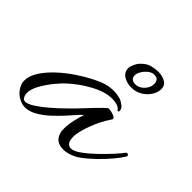

<svg xmlns="http://www.w3.org/2000/svg" viewBox="-127 -626 777 777"><g transform="rotate(45 262.0 -237.5)"><path d="M319 10Q302 10 287.5 2Q273 -6 266 -28Q263 -37 263 -53Q263 -75 269 -102Q275 -129 282 -148Q277 -146 263.5 -130.5Q250 -115 230.5 -93.5Q211 -72 187.5 -50.5Q164 -29 139 -15Q114 -1 90 -1Q74 -1 56 -10.5Q38 -20 27 -35Q12 -55 12 -76Q12 -103 30.5 -132Q49 -161 78.5 -188.5Q108 -216 141.5 -238.5Q175 -261 205.5 -276.5Q236 -292 255 -297Q275 -303 300 -303Q314 -303 329 -299.5Q344 -296 354 -288Q362 -284 367 -277Q372 -270 372 -262Q372 -254 365 -257Q357 -269 343.5 -272.5Q330 -276 316 -276Q276 -276 228 -250Q180 -224 142 -189Q130 -179 109.5 -154.5Q89 -130 72 -101Q55 -72 55 -48Q55 -35 62 -25Q66 -18 75 -18Q89 -18 112.5 -33Q136 -48 161 -69.5Q186 -91 206.5 -111Q227 -131 236 -140Q241 -145 255.5 -160.5Q270 -176 287 -194Q304 -212 317.5 -225Q331 -238 335 -238Q340 -238 351.5 -235.5Q363 -233 371 -228Q379 -223 374 -215Q348 -177 332.5 -135.5Q317 -94 314 -70Q313 -66 313 -62.5Q313 -59 313 -55Q313 -15 341 -15Q356 -15 381 -33Q406 -51 432 -76Q458 -101 479.5 -124.5Q501 -148 509 -160Q512 -163 515 -163Q519 -163 522 -159.5Q525 -156 522 -151Q511 -133 490 -108Q469 -83 443 -58Q417 -33 392 -15Q379 -5 359 2.5Q339 10 319 10ZM338 -362Q313 -362 293.5 -374Q274 -386 274 -411Q274 -419 282.5 -437Q291 -455 312.5 -470Q334 -485 373 -485Q393 -485 411 -475.5Q429 -466 429 -443Q429 -424 416.5 -405Q404 -386 383.5 -374Q363 -362 338 -362ZM341 -383Q361 -383 377.5 -400Q394 -417 394 -438Q394 -448 389 -456.5Q384 -465 367 -465Q354 -465 341.5 -455Q329 -445 321 -431.5Q313 -418 313 -407Q313 -397 319.5 -390Q326 -383 341 -383Z"/></g></svg>

Font: Allura
Style: Regular
Weight: 400
Designer: Robert E. Leuschke
Foundry: Robert E. Leuschke
Version: Version 1.110